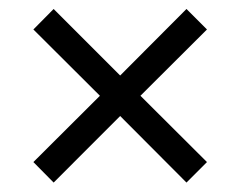

<svg xmlns="http://www.w3.org/2000/svg" viewBox="-20 -588 522 417"><path d="M96.5 -191.5 52.5 -236 197 -380 52.5 -524 96.5 -568.5 241 -424 385 -568.5 429.5 -524 285 -380 429.5 -236 385 -191.5 241 -336Z"/></svg>

Font: Encode Sans Condensed
Style: Regular
Weight: 400
Width: 3
Designer: Multiple Designers
Foundry: Impallari Type
Version: Version 2.000